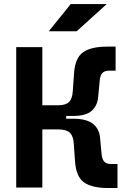

<svg xmlns="http://www.w3.org/2000/svg" viewBox="-20 -926 626 948"><path d="M60.1 0V-693.4H189V-406.2H266.6Q304.2 -406.2 320.6 -422.1Q336.9 -438 339.4 -475.6L345.7 -565.4Q351.1 -640.6 390.6 -668.2Q430.2 -695.8 509.3 -695.8H550.8V-577.1H519Q496.6 -577.1 485.6 -565.7Q474.6 -554.2 472.2 -526.4L464.8 -448.2Q461.4 -404.8 433.1 -379.2Q404.8 -353.5 341.3 -353.5H306.6V-339.8H341.3Q407.7 -339.8 439.2 -314.5Q470.7 -289.1 474.1 -245.1L481.4 -167Q483.9 -139.2 494.9 -127.7Q505.9 -116.2 528.3 -116.2H560.1V2.4H514.2Q435.1 2.4 395.5 -25.1Q356 -52.7 350.6 -127.9L344.2 -217.8Q341.8 -254.9 324.5 -271Q307.1 -287.1 266.6 -287.1H189V0ZM220.7 -771.5 329.1 -905.8H506.8L358.4 -771.5Z"/></svg>

Font: Cascadia Mono PL
Style: Bold
Weight: 700
Monospace: yes
Designer: Aaron Bell
Foundry: Saja Typeworks
Version: Version 2404.023; ttfautohint (v1.8.4)